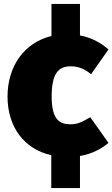

<svg xmlns="http://www.w3.org/2000/svg" viewBox="-20 -772 568 970"><path d="M436 -180C396 -156 372 -144 336 -144C281 -144 241 -168 241 -284C241 -401 275 -437 338 -437C373 -437 405 -426 440 -397L528 -522C488 -557 442 -582 384 -593V-752H240V-590C103 -557 18 -438 18 -284C18 -133 100 -19 239 12V178H384V16C442 6 488 -17 528 -50Z"/></svg>

Font: Glow Sans SC Normal Heavy
Style: Regular
Weight: 900
Designer: Ryoko NISHIZUKA (kana, bopomofo & ideographs); Paul D. Hunt (Latin, Greek & Cyrillic); Sandoll Communications, Soo-young
Version: Version 0.93